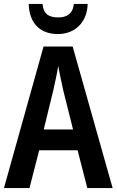

<svg xmlns="http://www.w3.org/2000/svg" viewBox="-20 -950 589 970"><path d="M423 -930H353C348 -879 316 -862 274 -862C227 -862 199 -879 195 -930H125C128 -832 183 -778 272 -778C359 -778 420 -837 423 -930ZM421 0H549L347 -715H200L0 0H129L178 -191H372ZM299 -496 349 -296H201L250 -497C258 -533 269 -582 274 -617C280 -583 291 -534 299 -496Z"/></svg>

Font: Noto Sans Armenian Condensed SemiBold
Style: Regular
Weight: 600
Width: 3
Designer: Monotype Design Team
Foundry: Monotype Imaging Inc.
Version: Version 2.008